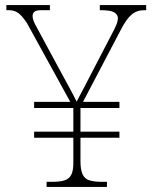

<svg xmlns="http://www.w3.org/2000/svg" viewBox="-20 -734 599 754"><path d="M163 0V-20H186Q215 -20 233 -25.5Q251 -31 259.5 -47Q268 -63 268 -93V-193H114V-217H268V-310H114V-334H256L86 -643Q67 -672 51.5 -683Q36 -694 15 -694H5V-714H176V-694H141Q123 -694 115.5 -688Q108 -682 108 -671Q108 -662 112 -651.5Q116 -641 123 -629L212 -464Q229 -433 247 -400Q265 -367 281 -335Q286 -345 295 -361.5Q304 -378 315 -399.5Q326 -421 338 -444L418 -598Q429 -618 436 -634.5Q443 -651 443 -664Q442 -678 427.5 -686Q413 -694 376 -694H372V-714H554V-694H546Q517 -694 496.5 -676.5Q476 -659 455 -618L306 -334H449V-310H296V-217H449V-193H296V-102Q296 -68 304 -50Q312 -32 330.5 -26Q349 -20 379 -20H400V0Z"/></svg>

Font: Noto Serif Thai Thin
Style: Regular
Weight: 250
Version: Version 2.001